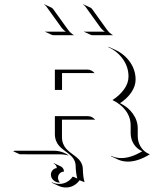

<svg xmlns="http://www.w3.org/2000/svg" viewBox="-20 -682 696 866"><path d="M179.7 -660.6 180.7 -662.4 210.9 -648.2Q217.3 -645.3 220.5 -640.1L285.4 -549.8Q298.6 -531.2 314.2 -523.2H219.5Q217.3 -523.2 211.3 -525.8Q205.3 -528.3 184.3 -538.3L185.3 -540.3Q187.7 -539.1 189.5 -539.1H277.1Q263.9 -547.6 253.7 -562.7L188.7 -653.1Q185.5 -658 179.7 -660.6ZM355.5 -660.6 356.4 -662.4 386.7 -648.2Q393.1 -645.3 396.2 -640.1L461.2 -549.8Q474.4 -531.2 490 -523.2H395.3Q391.1 -523.2 360.1 -538.3L361.1 -540.3Q363.5 -539.1 365.2 -539.1H452.9Q439.7 -547.9 429.4 -562.7L364.5 -653.1Q361.3 -658 355.5 -660.6ZM39.1 0 46.4 -2H223.1Q242.4 -2 259.8 3.8Q277.1 9.5 290 20L284.4 18.3Q269.3 14.2 253.2 14.2L69.1 13.9ZM209.7 105.5Q209.7 94.5 217.2 85.8Q224.6 77.1 236.3 76.2Q235.8 69.3 232.1 63.8Q228.3 58.3 222.2 55.7L223.6 54.2L253.9 68.4Q260.7 71.5 264.6 77.9Q268.6 84.2 268.6 92Q257.3 92 249.5 100.1Q241.7 108.2 241.7 119.6Q241.7 130.6 249 139.6L249.3 141.6Q232.9 141.6 221.3 131Q209.7 120.4 209.7 105.5ZM213.6 142.1 213.9 140.1Q229.2 147.5 248 147.5Q265.9 147.5 281.6 138.8Q297.4 130.1 307.6 115Q312.3 115 318.8 118.7Q325.4 122.3 328.6 123.3Q325.4 112.8 323.4 95.8Q321.3 78.9 321.3 69.3Q321.3 54.7 316.2 43Q311 31.2 302.7 23.1Q294.4 14.9 284.4 7.4Q274.4 0 264.4 -7.8Q254.4 -15.6 246.1 -24.8Q237.8 -33.9 232.7 -47.5Q227.5 -61 227.5 -78.1V-158.2H376Q395 -158.2 409.4 -141.8Q406.7 -142.1 404.1 -142.1L259.5 -142.3V-64Q259.5 -47.4 264.8 -33.9Q270 -20.5 278.3 -11.5Q286.6 -2.4 296.6 5.4Q306.6 13.2 316.7 20.6Q326.7 28.1 335 36.4Q343.3 44.7 348.5 56.6Q353.8 68.6 353.8 83.3Q353.8 94.7 355.8 112.3Q357.9 129.9 361.6 139.6Q347.7 135 338.9 130.9Q328.4 146 312.3 154.8Q296.1 163.6 277.6 163.6Q259.3 163.6 243.7 156.2ZM227.5 -276.4V-368.2H374Q383.8 -368.2 392.5 -363.8Q401.1 -359.4 407 -351.8L404.1 -352.3L259.8 -352.5V-276.4ZM468.5 -469.5 470 -470.9 500.2 -457Q541.7 -437.7 566.7 -401.7Q591.6 -365.7 591.6 -323Q591.6 -293.7 572.4 -265.4Q553.2 -237.1 521.5 -216.8Q557.9 -199.2 579.6 -168.7Q601.3 -138.2 601.3 -102.1V-68.8Q601.3 -42 614.3 -20.6Q627.2 0.7 649.9 11.5L656 13.9Q602.5 46.9 556.9 46.9Q532.2 46.9 511.7 37.4L481.4 23.2L481 20.8Q501.7 31 526.9 31Q570.6 31 621.6 0.2Q597.2 -10.3 583.3 -32.3Q569.3 -54.4 569.3 -83V-116.2Q569.3 -152.6 547.5 -182.5Q525.6 -212.4 487.3 -230.7Q519.3 -251.2 539.4 -278.9Q559.6 -306.6 559.6 -336.9Q559.6 -379.4 534.7 -414.9Q509.8 -450.4 468.5 -469.5Z"/></svg>

Font: AgreloyOut1
Style: Medium
Weight: 400
Designer: gluk
Foundry: gluk
Version: Version 0.27